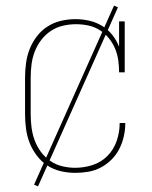

<svg xmlns="http://www.w3.org/2000/svg" viewBox="-20 -606 540 682"><path d="M247 8Q221 8 195.5 2Q170 -4 148.5 -18Q127 -32 111 -53Q95 -74 85.5 -98Q76 -122 72.5 -148Q69 -174 69 -200V-330Q69 -356 72.5 -382Q76 -408 85.5 -432Q95 -456 111 -477Q127 -498 149 -512Q171 -526 196.5 -532Q222 -538 248 -538Q273 -538 297 -532.5Q321 -527 342 -514.5Q363 -502 378.5 -482.5Q394 -463 403 -440V-530H423V-349H403Q403 -371 400 -392.5Q397 -414 388.5 -434Q380 -454 366 -471Q352 -488 333.5 -499.5Q315 -511 293.5 -515.5Q272 -520 250 -520Q250 -520 250 -520Q250 -520 250 -520Q226 -520 203 -514.5Q180 -509 160.5 -496Q141 -483 126.5 -464Q112 -445 103.5 -423Q95 -401 92 -377.5Q89 -354 89 -330V-200Q89 -177 92 -153.5Q95 -130 103 -108Q111 -86 125 -67Q139 -48 158.5 -34.5Q178 -21 201 -15.5Q224 -10 247 -10Q279 -10 309.5 -20Q340 -30 362 -52.5Q384 -75 394.5 -105.5Q405 -136 405 -167Q405 -168 405 -168Q405 -168 405 -169H425Q425 -168 425 -167.5Q425 -167 425 -167Q425 -144 419.5 -120.5Q414 -97 403.5 -76.5Q393 -56 376 -39Q359 -22 338 -11Q317 0 294 4Q271 8 247 8ZM115 56 101 50 385 -586 399 -580Z"/></svg>

Font: Iosevka Slab Thin
Style: Regular
Weight: 100
Monospace: yes
Designer: Belleve Invis
Foundry: Belleve Invis
Version: Version 11.1.0; ttfautohint (v1.8.3)